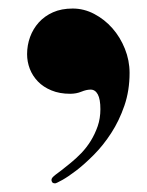

<svg xmlns="http://www.w3.org/2000/svg" viewBox="-20 -251 345 450"><path d="M43.5 -124Q43.5 -145 50.5 -164.3Q57.6 -183.6 71 -198.5Q84.5 -213.4 104.2 -222.2Q124 -231 150.4 -231Q176.8 -231 200.9 -218.3Q225.1 -205.6 243.4 -184.8Q261.7 -164.1 272.7 -136.7Q283.7 -109.4 283.7 -80.1Q283.7 -38.6 271.5 -3.2Q259.3 32.2 240.7 60.8Q222.2 89.4 200.2 111.6Q178.2 133.8 158.7 148.7Q139.2 163.6 125.5 171.1Q111.8 178.7 109.4 178.7Q104 178.7 102.3 176Q100.6 173.3 100.6 170.9Q100.6 168 103 165Q105.5 162.1 110.8 158Q116.2 153.8 124.8 147.5Q133.3 141.1 145.5 130.9Q158.2 120.6 170.7 107.7Q183.1 94.7 192.9 78.9Q202.6 63 209 44.7Q215.3 26.4 215.3 4.9Q215.3 -18.6 209.2 -29.8Q203.1 -41 192.4 -41Q182.6 -41 170.7 -36.1Q158.7 -31.2 144.5 -31.2Q119.6 -31.2 100.6 -39.1Q81.5 -46.9 68.8 -60.1Q56.2 -73.2 49.8 -89.8Q43.5 -106.4 43.5 -124Z"/></svg>

Font: XB Zar
Style: Bold
Weight: 700
Designer: Behnam
Foundry: Irmug
Version: Version 8.005 2009